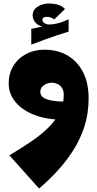

<svg xmlns="http://www.w3.org/2000/svg" viewBox="-20 -685 560 1105"><path d="M205 400 34 209Q94 173 150.5 135.5Q207 98 251 56.5Q295 15 321 -33Q347 -81 347 -139Q347 -163 337 -178.5Q327 -194 311 -201.5Q295 -209 278 -209Q255 -209 233.5 -195Q212 -181 212 -157Q212 -133 233.5 -121Q255 -109 288 -104.5Q321 -100 355 -100L344 4Q250 4 179.5 -23Q109 -50 69.5 -97.5Q30 -145 30 -205Q30 -261 56.5 -305Q83 -349 130 -374Q177 -399 236 -399Q311 -399 368 -366Q425 -333 457.5 -270.5Q490 -208 490 -119Q490 -32 466 42.5Q442 117 401 181Q360 245 309.5 299.5Q259 354 205 400ZM282 -521 264 -527Q216 -527 192 -547.5Q168 -568 168 -596Q168 -629 197 -647Q226 -665 263 -665Q286 -665 310.5 -659Q335 -653 354 -633L292 -573Q282 -581 271.5 -584.5Q261 -588 250 -588Q240 -588 232 -584.5Q224 -581 224 -570Q224 -559 239.5 -549.5Q255 -540 294 -547Q320 -552 335 -557.5Q350 -563 375 -574V-523ZM160 -428V-519Q203 -528 237 -535Q271 -542 304 -548Q337 -554 375 -560V-503Q335 -491 304 -480.5Q273 -470 240 -458Q207 -446 160 -428Z"/></svg>

Font: Marhey Light
Style: Regular
Weight: 300
Designer: Nur Syamsi & Bustanul Arifin
Foundry: Namelatype
Version: Version 1.000